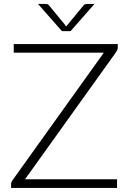

<svg xmlns="http://www.w3.org/2000/svg" viewBox="-20 -924 638 944"><path d="M34.5 0ZM559 -707.5V-690Q559 -680.5 552 -669.5L103 -42.5H555.5V0H34.5V-18.5Q34.5 -24 36.2 -28.2Q38 -32.5 40.5 -36.5L490.5 -665H47.5V-707.5ZM167 -904.5H202.5Q206.5 -904.5 212 -903.5Q217.5 -902.5 221.5 -897L302 -799L305.5 -793.5Q306.5 -795 307.5 -796.2Q308.5 -797.5 309.5 -799L390.5 -897Q394.5 -902.5 399.8 -903.5Q405 -904.5 409 -904.5H444.5L327 -771H284.5Z"/></svg>

Font: Lato Light
Style: Regular
Weight: 300
Designer: Lukasz Dziedzic
Foundry: tyPoland Lukasz Dziedzic
Version: Version 2.007; 2014-02-27